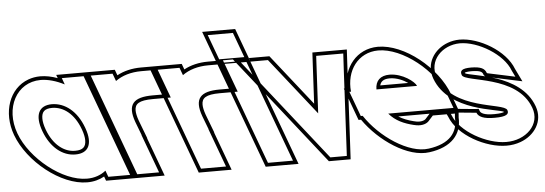

<svg xmlns="http://www.w3.org/2000/svg" viewBox="-231 -1033 3692 1300"><g transform="rotate(-5 1615.0 -383.0)"><path d="M-128.6 -281C-194.3 -459 -105.2 -627 58.4 -628C109.4 -628 165.2 -611.6 219.7 -583.8L203.4 -628H373.4L404.8 -543L500.1 -284.5L501.4 -281L597.6 -20L629 65H459L443.1 21.9C409.2 49.3 365.5 65.3 314 65C149 65 -63.7 -105 -128.6 -281ZM41.4 -281C82.7 -169 163.6 -104 251.3 -105C338.7 -105 372.9 -165.8 333.5 -275.2L331.4 -281C289.7 -394 210.5 -457 121.1 -458C32.1 -458 -0.3 -394 41.4 -281ZM-152.1 -272.3C-83.9 -87.4 134.7 90 313.9 90C357.7 90.3 398.2 79.1 430.7 60.6L441.5 90H664.8L390.8 -653H167.5L175.9 -630.3C135.6 -645 97 -653 58.3 -653C29.3 -652.8 2.3 -647.9 -22.5 -638.9C-154.8 -590.5 -210.5 -430.9 -152.1 -272.3ZM64.8 -289.7C53.4 -320.5 48.4 -346.5 48.4 -366.7C48.3 -412.3 68.8 -433 121 -433C197.2 -432.1 268.7 -378.8 307.9 -272.3L310 -266.6C320.1 -238.6 324.6 -214.6 324.7 -195.9C324.9 -150.7 304.3 -130 251.1 -130C176.9 -129.2 103.8 -184.1 64.8 -289.7Z M567.4 -576.6C612.7 -609.8 673.5 -628 743.4 -628H828.4L891.1 -458H806.1C674.2 -458 629.6 -410.5 673.4 -288.9L675.6 -283L708.3 -197H707.3L772.6 -20L804 65H634L602.6 -20L506.4 -281C505.9 -282.2 505.5 -283.4 505 -284.6L409.8 -543L378.4 -628H548.4ZM580.1 -614.3 565.8 -653H342.5L481.6 -276C482 -274.8 482.5 -273.5 482.9 -272.4L616.5 90H839.8L743.2 -172H744.6L699 -291.8L696.9 -297.5C686.8 -325.7 682.2 -348.8 682.1 -366C682 -410.1 708.6 -433 806.1 -433H927L845.8 -653H743.4C681.8 -653 624.9 -639.1 580.1 -614.3Z M1022.4 -576.6C1067.7 -609.8 1128.5 -628 1198.4 -628H1283.4L1346.1 -458H1261.1C1129.2 -458 1084.6 -410.5 1128.4 -288.9L1130.6 -283L1163.3 -197H1162.3L1227.6 -20L1259 65H1089L1057.6 -20L961.4 -281C960.9 -282.2 960.5 -283.4 960 -284.6L864.8 -543L833.4 -628H1003.4ZM1035.1 -614.3 1020.8 -653H797.5L936.6 -276C937 -274.8 937.5 -273.5 937.9 -272.4L1071.5 90H1294.8L1198.2 -172H1199.6L1154 -291.8L1151.9 -297.5C1141.8 -325.7 1137.2 -348.8 1137.1 -366C1137 -410.1 1163.6 -433 1261.1 -433H1382L1300.8 -653H1198.4C1136.8 -653 1079.9 -639.1 1035.1 -614.3Z M1360.9 -662H1361.9H1446.9L1384.2 -832H1299.2H1298.2H1213.2L1275.9 -662ZM1319.8 -543 1288.4 -628H1458.4L1489.8 -543L1682.6 -20L1714 65H1544L1512.6 -20ZM1258.4 -637 1177.3 -857H1401.6L1482.7 -637ZM1252.5 -653 1526.5 90H1749.8L1475.8 -653Z M1513.9 -510 1420.4 -628H1604.4L1645.6 -576L1911.9 -239L1929.6 -576L1932.4 -628H2116.4L2109.9 -510L2082.8 13L2080 65H1968L1926.8 13ZM1494.3 -494.5 1907.2 28.5 1955.9 90H2103.7L2107.8 14.3L2134.9 -508.6L2142.8 -653H1908.7L1904.6 -577.3L1890.4 -306.5L1665.2 -591.5L1616.5 -653H1368.7Z M2319 -366H2595C2584.7 -394 2505.5 -457 2416.1 -458C2353.4 -458 2318.9 -425.5 2319 -366ZM2210.5 -196H2197.7L2166.4 -281L2135 -366H2146.2C2131.1 -509.5 2216.2 -627.2 2353.4 -628C2518.4 -628 2731.1 -458 2796.4 -281L2827.7 -196H2742.7H2384.3C2427.2 -144.9 2484.9 -119.9 2551.6 -104H2552.6C2593.7 -93 2631.1 -100 2650.7 -120L2684.1 -157H2834.1L2831.8 -128C2838.3 -29 2780.6 45 2636.6 64C2501.5 83.4 2308.3 -47.4 2210.5 -196ZM2346.9 -391C2354.2 -417.8 2373 -433 2416 -433C2461.7 -432.5 2506.9 -412.3 2537.2 -391ZM2859.5 -182 2819.8 -289.6C2751.3 -475.6 2532.8 -653 2353.3 -653C2207.6 -652.1 2116.4 -532.2 2119.6 -391H2099.2L2180.3 -171H2197.2C2300.7 -21.9 2492.6 109.9 2640 88.8C2791.8 68.7 2863.1 -15.1 2856.9 -127.8L2860.3 -171H2863.6L2860.9 -178.3L2861.2 -182ZM2663.1 -171 2632.6 -137.2C2621.9 -126.6 2594.5 -118.7 2559.1 -128.1L2555.9 -129H2554.6C2514.7 -138.7 2478.5 -152.4 2450 -171Z M3242.7 -413 3263.6 -370 3075.8 -410 3072.7 -413C3061.6 -443 3037.5 -457 2971.1 -458C2906.1 -458 2892 -442 2903.1 -412C2921.9 -361 3276.1 -382 3359.7 -150C3402.5 -34 3297.3 66 3164 65C3033 65 2852.8 -33 2809.7 -150L2801.4 -167L2977.7 -150H2979.7C2989.6 -123 3023.6 -104 3101.3 -105C3180.3 -105 3200 -122 3190.1 -149L3189.7 -150C3170.5 -202 2821 -179 2732.7 -413C2690.3 -528 2787.8 -627 2908.4 -628C3031.4 -628 3200.7 -527 3242.7 -413ZM3265.7 -422.8C3217.4 -550.2 3041.2 -653 2908.3 -653C2879.8 -652.8 2852.7 -647.7 2827.7 -638.5C2734.6 -604.5 2670.1 -510.5 2709.3 -404.3C2797 -171.6 3131.6 -164.1 3167.3 -139C3160.6 -135.1 3140.3 -130 3101.1 -130C3024.8 -129 3007 -148.2 3003.1 -158.7L2997.1 -175H2979.7C2919.9 -180.8 2862.6 -186.2 2803.8 -191.9L2759.4 -196.2L2786.7 -140.2C2836.5 -8.8 3024.7 90 3163.9 90C3197.7 90.3 3230.5 84.5 3259.8 73.7C3355.8 38.7 3421.8 -53.9 3383.2 -158.6C3300.1 -389.2 2962 -398.4 2925.7 -423C2925 -425.3 2924.9 -426 2924.8 -427C2929.4 -429.4 2944.7 -433 2970.9 -433C3034.9 -432 3043.2 -420.8 3049.2 -404.3L3051.2 -399L3063.6 -387L3308.4 -334.9Z"/></g></svg>

Font: Nordica Plus
Style: NordicaClassicBkOpOblOl
Weight: 900
Version: Version 1.01